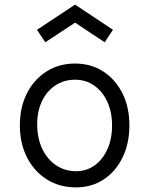

<svg xmlns="http://www.w3.org/2000/svg" viewBox="-20 -798 640 831"><path d="M66 -255Q66 -334 96.5 -394Q127 -454 181 -488.5Q235 -523 305 -523Q374 -523 427 -488.5Q480 -454 510 -394Q540 -334 540 -255Q540 -177 510.5 -116.5Q481 -56 429 -21.5Q377 13 309 13Q237 13 182.5 -21.5Q128 -56 97 -116.5Q66 -177 66 -255ZM309 -57Q355 -57 390 -82.5Q425 -108 445 -152.5Q465 -197 465 -255Q465 -313 444.5 -357.5Q424 -402 388 -427.5Q352 -453 305 -453Q256 -453 218.5 -427.5Q181 -402 160.5 -357.5Q140 -313 141 -255Q142 -197 163.5 -152.5Q185 -108 223 -82.5Q261 -57 309 -57ZM176 -615 140 -669 305 -778 469 -669 433 -615 305 -700Z"/></svg>

Font: Orbit
Style: Regular
Weight: 400
Designer: Sooun Cho
Foundry: JAMO
Version: Version 1.000; ttfautohint (v1.8.4.7-5d5b);gftools[0.9.29]